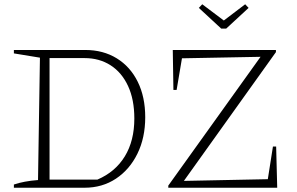

<svg xmlns="http://www.w3.org/2000/svg" viewBox="-20 -879 1390 899"><path d="M379 -645Q463 -645 526.5 -606Q590 -567 625 -496Q660 -425 660 -330Q660 -234 623.5 -159.5Q587 -85 523 -42.5Q459 0 376 0H45V-15Q92 -31 158 -36L167 -609L45 -629V-645ZM436 -38Q520 -74 564.5 -147Q609 -220 609 -324Q609 -413 579.5 -476.5Q550 -540 497.5 -573.5Q445 -607 376 -607H212V-38ZM768 0V-10L1200 -613L832 -606L807 -458H792L789 -645H1272V-635L841 -32L1234 -40L1258 -193H1273L1278 0ZM1016 -745 911 -842 927 -859 1028 -783 1128 -859 1144 -842 1039 -745Z"/></svg>

Font: Piazzolla SC ExtraLight
Style: Regular
Weight: 200
Designer: Juan Pablo del Peral
Foundry: Huerta Tipografica
Version: Version 1.330